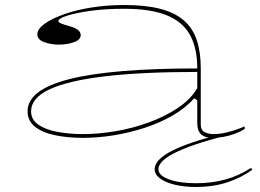

<svg xmlns="http://www.w3.org/2000/svg" viewBox="-20 -535 1036 766"><path d="M476 -515Q560 -515 618.5 -500Q677 -485 713 -454Q749 -423 765 -375Q781 -327 781 -262V-37Q781 -16 796 -8Q811 0 833 0Q860 0 893.5 -9Q927 -18 956 -31V-20Q938 -9 916 -1Q894 7 872 11Q850 15 828 15Q797 15 782 0.5Q767 -14 767 -43Q767 -76 767 -92.5Q767 -109 767 -118Q767 -127 767 -135L755 -143Q719 -103 667.5 -73.5Q616 -44 555.5 -24.5Q495 -5 432.5 5Q370 15 311 15Q250 15 199.5 4.5Q149 -6 119.5 -29.5Q90 -53 90 -91Q90 -177 257.5 -219.5Q425 -262 767 -262Q767 -344 737.5 -396.5Q708 -449 644 -474.5Q580 -500 476 -500Q399 -500 339.5 -491.5Q280 -483 246.5 -472Q213 -461 213 -451Q213 -446 223.5 -441.5Q234 -437 259 -430Q302 -418 302 -395Q302 -376 274.5 -366.5Q247 -357 215 -357Q183 -357 156 -367Q129 -377 129 -398Q129 -419 157 -439.5Q185 -460 233.5 -477.5Q282 -495 344.5 -505Q407 -515 476 -515ZM767 -248Q546 -248 398.5 -230.5Q251 -213 177.5 -178.5Q104 -144 104 -91Q104 -58 132.5 -38Q161 -18 208.5 -9Q256 0 311 0Q373 0 441 -11.5Q509 -23 573.5 -46.5Q638 -70 689 -104Q740 -138 767 -183ZM922 -4Q767 33 689.5 69Q612 105 612 140Q612 165 654 180.5Q696 196 763 196Q825 196 879.5 181Q934 166 981 135L987 142Q941 175 885 193Q829 211 763 211Q715 211 677.5 202Q640 193 618.5 177Q597 161 597 140Q597 100 674.5 62.5Q752 25 907 -10Z"/></svg>

Font: Kalnia Expanded Thin
Style: Regular
Weight: 250
Width: 7
Designer: Frida Medrano
Foundry: Frida Medrano
Version: Version 1.105